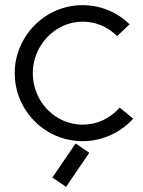

<svg xmlns="http://www.w3.org/2000/svg" viewBox="-20 -536 555 744"><path d="M496 -76 444 -119C405 -76 356 -53 300 -53C195 -53 107 -141 107 -253C107 -359 193 -452 300 -452C351 -452 396 -433 434 -396L482 -442C435 -488 371 -516 300 -516C151 -516 37 -392 37 -253C37 -107 155 11 300 11C378 11 448 -23 496 -76ZM236 188 326 56 273 20 183 152Z"/></svg>

Font: LilGrotesk
Style: Regular
Weight: 400
Designer: Bastien Sozeau
Foundry: NBR — Bastien Sozeau
Version: Version 2.001